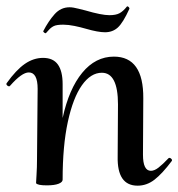

<svg xmlns="http://www.w3.org/2000/svg" viewBox="-27 -578 564 607"><path d="M508 -79Q512 -79 515 -75.5Q518 -72 516 -69Q486 -29 461.5 -10Q437 9 408 9Q343 9 345 -83L346 -248Q346 -348 295 -348Q260 -348 232 -308.5Q204 -269 187.5 -193Q171 -117 171 -10Q171 -2 158 3Q145 8 121 8Q91 8 87 1Q87 -3 88.5 -26Q90 -49 90 -74L92 -297Q92 -349 64 -349Q42 -349 5 -307Q3 -305 2 -305Q-2 -305 -5 -308.5Q-8 -312 -6 -315Q24 -357 51.5 -376Q79 -395 109 -395Q141 -395 156 -374Q171 -353 171 -312V-205Q191 -297 233 -348Q275 -399 333 -399Q427 -399 426 -267L425 -89Q425 -38 450 -38Q461 -38 474 -48Q487 -58 505 -77Q507 -79 508 -79ZM117 -473Q115 -473 112 -475.5Q109 -478 110 -480Q126 -511 145.5 -533Q165 -555 193 -555Q204 -555 221 -550.5Q238 -546 243 -545Q294 -530 319 -530Q339 -530 350.5 -536Q362 -542 374 -557Q374 -558 374.5 -558Q375 -558 375 -558Q378 -558 380.5 -555Q383 -552 382 -550Q362 -506 345.5 -491Q329 -476 305 -476Q283 -476 245 -487Q228 -492 208.5 -496Q189 -500 173 -500Q152 -500 143 -495.5Q134 -491 127.5 -483.5Q121 -476 118 -473Z"/></svg>

Font: Cormorant Upright SemiBold
Style: Regular
Weight: 600
Designer: Christian Thalmann (Catharsis Fonts)
Foundry: Catharsis Fonts
Version: Version 3.302